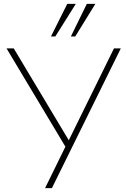

<svg xmlns="http://www.w3.org/2000/svg" viewBox="-20 -968 650 988"><path d="M323.2 -226.6V-202.1L13.7 -718.8H50.8L339.8 -236.3H329.1L566.4 -718.8H601.6L247.1 0H211.9ZM326.2 -948.2H370.1L264.6 -780.3H242.2ZM426.8 -948.2H470.7L367.2 -780.3H344.7Z"/></svg>

Font: Min Sans VF VF
Style: Regular
Weight: 400
Designer: Jinseong-Kim, NotoSansCJK, Nunito
Foundry: Jinseong-Kim
Version: Version 1.420;Glyphs 3.1.2 (3151)